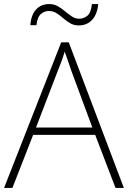

<svg xmlns="http://www.w3.org/2000/svg" viewBox="-20 -924 630 944"><path d="M548 0 448 -261H143L41 0H0L281 -716H318L589 0ZM330 -578Q325 -595 316 -619.5Q307 -644 298 -670Q291 -646 282 -621.5Q273 -597 265 -578L157 -297H434ZM129 -800Q133 -851 157.5 -877.5Q182 -904 222 -904Q246 -904 265 -893Q284 -882 300.5 -868Q317 -854 333.5 -843Q350 -832 369 -832Q392 -832 409.5 -846.5Q427 -861 432 -904H463Q458 -853 432.5 -826Q407 -799 368 -799Q343 -799 324.5 -810Q306 -821 290 -835Q274 -849 257.5 -859.5Q241 -870 220 -870Q199 -870 181.5 -855.5Q164 -841 159 -800Z"/></svg>

Font: Noto Sans Khmer UI ExtraLight
Style: Regular
Weight: 200
Designer: Danh Hong and the Monotype Design Team
Foundry: Monotype Imaging Inc.
Version: Version 2.002; ttfautohint (v1.8.4.7-5d5b)